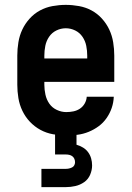

<svg xmlns="http://www.w3.org/2000/svg" viewBox="-20 -548 540 788"><path d="M252 8Q225 8 197.5 3Q170 -2 146 -15Q122 -28 103 -48Q84 -68 72 -93Q60 -118 55.5 -145.5Q51 -173 51 -200V-320Q51 -347 55.5 -374.5Q60 -402 71.5 -426.5Q83 -451 101.5 -471.5Q120 -492 144 -505Q168 -518 195.5 -523Q223 -528 250 -528Q277 -528 304.5 -523Q332 -518 356 -505Q380 -492 398.5 -471.5Q417 -451 428.5 -426.5Q440 -402 444.5 -374.5Q449 -347 449 -320V-212H162V-200Q162 -180 166.5 -159.5Q171 -139 182.5 -122.5Q194 -106 213 -97Q232 -88 252 -88Q267 -88 281.5 -91Q296 -94 308 -102Q320 -110 327.5 -123Q335 -136 336 -151H447Q446 -127 438.5 -105Q431 -83 417.5 -63.5Q404 -44 385 -30Q366 -16 344 -7Q322 2 299 5Q276 8 252 8ZM162 -308H338V-320Q338 -340 334 -360Q330 -380 318.5 -397Q307 -414 288.5 -423Q270 -432 250 -432Q230 -432 211.5 -423Q193 -414 181.5 -397Q170 -380 166 -360Q162 -340 162 -320ZM150 220V145H250Q257 145 263.5 143.5Q270 142 276 139Q282 136 285 130Q288 124 288 118Q288 110 285 103.5Q282 97 276.5 93Q271 89 264 87.5Q257 86 250 86H206V0H294V46Q308 50 320.5 57.5Q333 65 341.5 76.5Q350 88 354 102Q358 116 358 131Q358 150 350 169Q342 188 325.5 199.5Q309 211 289.5 215.5Q270 220 250 220Z"/></svg>

Font: Iosevka SS18
Style: Bold
Weight: 700
Monospace: yes
Designer: Belleve Invis
Foundry: Belleve Invis
Version: Version 25.1.1; ttfautohint (v1.8.4)